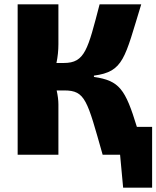

<svg xmlns="http://www.w3.org/2000/svg" viewBox="-20 -710 718 881"><path d="M608 -128C555 -301 528 -340 411 -357V-363C548 -381 552 -443 628 -690H437C383 -483 370 -421 273 -421H239C245 -449 248 -479 248 -507V-690H61V0H248V-231C248 -250 245 -273 240 -295H275C372 -295 380 -250 451 0H531L545 151H678V-128Z"/></svg>

Font: Exo 2 Extra Bold
Style: Regular
Weight: 800
Designer: Natanael Gama
Version: Version 1.001;PS 001.001;hotconv 1.0.88;makeotf.lib2.5.64775